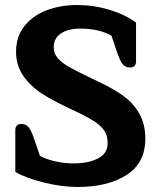

<svg xmlns="http://www.w3.org/2000/svg" viewBox="-20 -730 640 765"><path d="M41 -45V-212Q41 -223 47 -229.5Q53 -236 65 -236Q84 -236 95 -222Q106 -208 120 -165L139 -109Q159 -97 196.5 -88Q234 -79 274 -79Q331 -79 370 -98.5Q409 -118 409 -160Q409 -189 395.5 -209.5Q382 -230 351 -249.5Q320 -269 259 -297Q192 -328 147 -357Q102 -386 73 -427.5Q44 -469 44 -524Q44 -585 78 -627Q112 -669 167 -689.5Q222 -710 287 -710Q353 -710 416 -691Q479 -672 522 -640V-485Q522 -474 516 -467.5Q510 -461 498 -461Q479 -461 468 -475Q457 -489 443 -532L424 -588Q374 -616 300 -616Q252 -616 223 -597Q194 -578 194 -541Q194 -517 210 -498.5Q226 -480 254 -464Q282 -448 338 -421L378 -402Q436 -374 474 -346Q512 -318 535.5 -276.5Q559 -235 559 -177Q559 -81 484.5 -33Q410 15 289 15Q227 15 155.5 -2.5Q84 -20 41 -45Z"/></svg>

Font: Maitree
Style: Bold
Weight: 700
Designer: CadsonDemak Team
Foundry: CadsonDemak
Version: Version 1.002